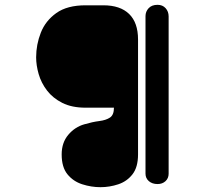

<svg xmlns="http://www.w3.org/2000/svg" viewBox="-20 -750 850 797"><path d="M584 -683Q584 -702 597 -716Q610 -730 634 -730Q655 -730 667.5 -716Q680 -702 680 -682V-29Q680 -10 667 2Q654 14 634 14Q612 14 598 2Q584 -10 584 -29ZM397 27Q359 27 321.5 15Q284 3 260 -26.5Q236 -56 236 -109Q236 -158 263.5 -190.5Q291 -223 330 -234Q364 -244 392 -247.5Q420 -251 436.5 -262Q453 -273 453 -303H335Q278 -303 238.5 -323Q199 -343 175 -374.5Q151 -406 140.5 -442.5Q130 -479 130 -512Q130 -565 149.5 -614.5Q169 -664 214 -696Q259 -728 335 -728H409Q479 -728 516 -692Q553 -656 553 -586V-109Q553 -56 530 -26.5Q507 3 471 15Q435 27 397 27Z"/></svg>

Font: Bagel Fat One
Style: Regular
Weight: 400
Designer: Kyung-won Kim
Foundry: JAMO
Version: Version 1.000; ttfautohint (v1.8.4.7-5d5b);gftools[0.9.28]